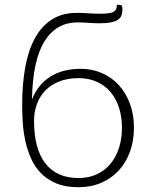

<svg xmlns="http://www.w3.org/2000/svg" viewBox="-20 -758 618 784"><path d="M300.5 -31Q342 -31 375 -46.2Q408 -61.5 430.8 -88.8Q453.5 -116 465.8 -153.8Q478 -191.5 478 -236.5Q478 -281.5 465.8 -318.8Q453.5 -356 430.8 -382.8Q408 -409.5 375 -424.2Q342 -439 300.5 -439Q256 -439 222 -425.5Q188 -412 165.2 -388.5Q142.5 -365 130.8 -333.2Q119 -301.5 119 -264.5Q119 -150 165.5 -90.5Q212 -31 300.5 -31ZM469 -738Q476 -738 478 -733.2Q480 -728.5 480 -720.5Q480 -706.5 476.2 -695.8Q472.5 -685 462.2 -677.8Q452 -670.5 433.8 -666.8Q415.5 -663 387 -663Q362 -663 339.5 -664.8Q317 -666.5 296.5 -666.5Q209.5 -666.5 161.5 -589Q113.5 -511.5 110.5 -351.5Q133.5 -411 184 -444Q234.5 -477 310 -477Q357 -477 397 -459.2Q437 -441.5 465.8 -409.8Q494.5 -378 510.8 -333.8Q527 -289.5 527 -236.5Q527 -183.5 510.8 -138.8Q494.5 -94 464.8 -61.8Q435 -29.5 393.2 -11.5Q351.5 6.5 300.5 6.5Q248 6.5 210.5 -9Q173 -24.5 147.5 -50.5Q122 -76.5 106.8 -110.8Q91.5 -145 83.5 -182.2Q75.5 -219.5 73 -257.2Q70.5 -295 70.5 -328.5Q70.5 -414.5 83.2 -484.2Q96 -554 123.2 -603.2Q150.5 -652.5 192.8 -679Q235 -705.5 294 -705.5Q316 -705.5 338.8 -703.8Q361.5 -702 388.5 -702Q409.5 -702 422.8 -703.8Q436 -705.5 443.5 -709.8Q451 -714 454 -720.8Q457 -727.5 457 -738Z"/></svg>

Font: Lato 2
Style: Regular
Weight: 300
Designer: Lukasz Dziedzic with Adam Twardoch and Botio Nikoltchev
Foundry: tyPoland Lukasz Dziedzic
Version: Version 2.015; 2015-08-06; http://www.latofonts.com/